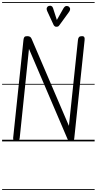

<svg xmlns="http://www.w3.org/2000/svg" viewBox="-25 -1349 923 1832"><path d="M132 0Q114 0 106.5 -8.8Q99 -17.5 100.5 -33L199 -969Q201 -986.5 207.5 -995.2Q214 -1004 234.5 -1004Q253.5 -1004 262.8 -997Q272 -990 277 -977.5L632.5 -148L719 -969Q721 -986.5 729 -995.2Q737 -1004 757 -1004Q774.5 -1004 779.5 -994.2Q784.5 -984.5 782 -964L684 -32.5Q682 -14.5 677.2 -7.2Q672.5 0 655 0Q629 0 619 -23L251.5 -882.5L163.5 -36.5Q162 -22.5 157.2 -11.2Q152.5 0 132 0ZM132 0Q114 0 106.5 -8.8Q99 -17.5 100.5 -33L199 -969Q201 -986.5 207.5 -995.2Q214 -1004 234.5 -1004Q253.5 -1004 262.8 -997Q272 -990 277 -977.5L632.5 -148L719 -969Q721 -986.5 729 -995.2Q737 -1004 757 -1004Q774.5 -1004 779.5 -994.2Q784.5 -984.5 782 -964L684 -32.5Q682 -14.5 677.2 -7.2Q672.5 0 655 0Q629 0 619 -23L251.5 -882.5L163.5 -36.5Q162 -22.5 157.2 -11.2Q152.5 0 132 0ZM509.5 -1093.5Q505 -1093.5 497.8 -1098.2Q490.5 -1103 486.5 -1111L427 -1239.5Q416.5 -1262.5 422.2 -1275.5Q428 -1288.5 439.5 -1292Q454.5 -1297 466 -1291Q477.5 -1285 481.5 -1270.5L517.5 -1158.5L580.5 -1269.5Q593.5 -1291 608.5 -1291.8Q623.5 -1292.5 633 -1285Q644.5 -1274.5 644 -1261.8Q643.5 -1249 635 -1237L542 -1109Q533.5 -1096.5 525.2 -1095Q517 -1093.5 509.5 -1093.5ZM-5 455H878V463H-5ZM-5 -16H878V0H-5ZM-5 -549H878V-541H-5ZM-5 -1329H878V-1321H-5Z"/></svg>

Font: Edu SA Dotted Guide
Style: Regular
Weight: 400
Designer: Tina and Corey Anderson, Eben Sorkin, Mirko Velimirovic
Foundry: Google for Education
Version: Version 2.000